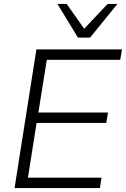

<svg xmlns="http://www.w3.org/2000/svg" viewBox="-20 -956 640 976"><path d="M54 0 165 -705H600L591 -652H218L175 -384H529L520 -331H166L122 -53H496L488 0ZM376 -765 272 -936H319L408 -810L527 -936H577L438 -765Z"/></svg>

Font: Nunito Sans Light
Style: Italic
Weight: 300
Italic angle: -9°
Designer: Vernon Adams
Foundry: Vernon Adams
Version: Version 3.006; ttfautohint (v1.8.3)